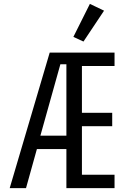

<svg xmlns="http://www.w3.org/2000/svg" viewBox="-20 -969 640 989"><path d="M322 -201H170L114 0H30L236 -698H570V-629H402V-388H558V-319H402V-69H570V0H322ZM291 -638 188 -270H322V-638ZM410 -755 358 -779 443 -949 516 -914Z"/></svg>

Font: iA Writer Mono V
Style: Regular
Weight: 400
Designer: Mike Abbink, Paul van der Laan, Pieter van Rosmalen
Foundry: Bold Monday
Version: Version 2.000